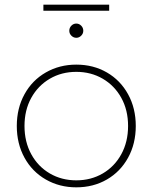

<svg xmlns="http://www.w3.org/2000/svg" viewBox="-20 -800 654 823"><path d="M52 -260Q52 -336 85 -396Q118 -456 176.5 -489.5Q235 -523 307 -523Q380 -523 438 -489.5Q496 -456 529 -396Q562 -336 562 -260Q562 -184 529 -124Q496 -64 438 -30.5Q380 3 307 3Q235 3 176.5 -30.5Q118 -64 85 -124Q52 -184 52 -260ZM529 -260Q529 -328 500 -380.5Q471 -433 420.5 -462.5Q370 -492 307 -492Q244 -492 193.5 -462.5Q143 -433 114 -380.5Q85 -328 85 -260Q85 -192 114 -139Q143 -86 193.5 -56.5Q244 -27 307 -27Q370 -27 420.5 -56.5Q471 -86 500 -139Q529 -192 529 -260ZM277 -668Q277 -681 286 -690Q295 -699 307 -699Q319 -699 328 -690Q337 -681 337 -668Q337 -656 328 -647Q319 -638 307 -638Q295 -638 286 -647Q277 -656 277 -668ZM166 -780H448V-754H166Z"/></svg>

Font: Montserrat Alternates ExLight
Style: Regular
Weight: 275
Designer: Julieta Ulanovsky
Foundry: Julieta Ulanovsky
Version: Version 7.200